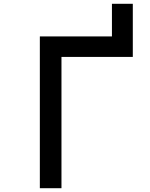

<svg xmlns="http://www.w3.org/2000/svg" viewBox="-20 -992 790 1012"><path d="M680 -800V-692H304V0H190V-800ZM570 -972H680V-790H570Z"/></svg>

Font: Martian Mono sWd Rg
Style: Regular
Weight: 400
Width: 6
Monospace: yes
Designer: Roman Shamin
Foundry: Evil Martians
Version: Version 1.000